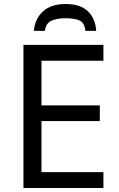

<svg xmlns="http://www.w3.org/2000/svg" viewBox="-20 -938 596 958"><path d="M496 0H97V-714H496V-635H187V-412H478V-334H187V-79H496ZM307 -918Q381 -918 418.5 -882Q456 -846 460 -784H406Q402 -825 376.5 -836Q351 -847 305 -847Q266 -847 237.5 -835Q209 -823 204 -784H149Q154 -844 194.5 -881Q235 -918 307 -918Z"/></svg>

Font: Go Noto Kurrent-Regular
Style: Regular
Weight: 400
Designer: Monotype Design Team
Foundry: Monotype Imaging Inc.
Version: Version 2.012; ttfautohint (v1.8.4.7-5d5b)